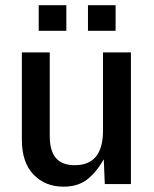

<svg xmlns="http://www.w3.org/2000/svg" viewBox="-20 -699 586 729"><path d="M221.2 9.8Q151.4 9.8 107.2 -36.4Q63 -82.5 63 -168V-500H168.9V-182.1Q168.9 -127 191.9 -99.4Q214.8 -71.8 264.2 -71.8Q371.1 -71.8 371.1 -203.1V-500H477.1V0H377.9L374 -94.2Q345.7 -44.4 310.5 -17.3Q275.4 9.8 221.2 9.8ZM127 -582V-679.2H231.9V-582ZM314 -582V-679.2H418.9V-582Z"/></svg>

Font: TASA Orbiter Text Medium
Style: Regular
Weight: 500
Designer: Weizhong Zhang
Version: Version 1.000;Glyphs 3.1.2 (3151)